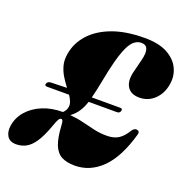

<svg xmlns="http://www.w3.org/2000/svg" viewBox="-152 -834 946 969"><g transform="rotate(20 321.0 -350.0)"><path d="M-21.5 -67Q-14 -112 16.5 -146.5Q47 -181 95 -200.8Q143 -220.5 203 -220.5Q218.5 -235 221.5 -253.5Q224 -268 218.2 -282.8Q212.5 -297.5 202 -313H84.5Q69 -313 73 -324.5Q76.5 -338 93 -339.5L180.5 -342Q164.5 -363 149.2 -387.2Q134 -411.5 126 -440Q118 -468.5 124 -503.5Q133.5 -563.5 175.8 -611Q218 -658.5 290.5 -685.8Q363 -713 464 -713Q540 -713 586.2 -687.8Q632.5 -662.5 651.2 -622.5Q670 -582.5 662.5 -538Q654.5 -486 620.8 -453.2Q587 -420.5 539.5 -420.5Q493.5 -420.5 474.5 -451Q455.5 -481.5 469 -534.5L486.5 -604Q506.5 -684 456.5 -684Q425 -684 402.5 -652.8Q380 -621.5 360 -546Q346.5 -494 336.8 -441.2Q327 -388.5 314.5 -339.5H467Q481.5 -339.5 477.5 -326Q473.5 -313 459.5 -313H307Q299 -286 283.5 -261.2Q268 -236.5 243 -218.5Q282.5 -215 316.2 -206.5Q350 -198 382.2 -190.8Q414.5 -183.5 450.5 -183.5Q489 -183.5 513.5 -199.2Q538 -215 558.5 -249Q570 -266.5 584 -264.5Q601 -262 596.5 -244Q559.5 -112 496.2 -49.2Q433 13.5 350 13.5Q307 13.5 279.2 -1.2Q251.5 -16 237 -52.2Q222.5 -88.5 219 -153.5Q218 -172 215.2 -178.5Q212.5 -185 206.5 -185Q200 -185 193.5 -174.8Q187 -164.5 177.5 -136Q156.5 -77.5 134.8 -45Q113 -12.5 88.8 0.5Q64.5 13.5 35.5 13.5Q1.5 13.5 -12.8 -9.5Q-27 -32.5 -21.5 -67Z"/></g></svg>

Font: Fraunces 72pt S000 Black
Style: Italic
Weight: 900
Italic angle: -16°
Version: Version 1.000; ttfautohint (v1.8.3)